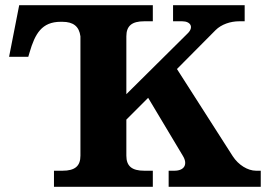

<svg xmlns="http://www.w3.org/2000/svg" viewBox="-20 -720 1045 740"><path d="M290 -580V-120C290 -80 269 -62 221 -62H188V0H569V-62H536C488 -62 467 -80 467 -120V-259L551 -343L685 -119C704 -88 692 -62 652 -62H630V0H985V-62H967C935 -62 899 -84 877 -118L662 -454L811 -604C833 -626 868 -638 902 -638H923V-700H647V-638H682C715 -638 728 -615 703 -591L467 -357V-580C467 -620 488 -638 536 -638H569V-700H54L15 -501H89L94 -518C115 -590 141 -636 214 -636H220C263 -636 285 -618 290 -580Z"/></svg>

Font: LT Superior Serif ExtraBold
Style: Regular
Weight: 800
Designer: Daniel Lyons
Foundry: LyonsType
Version: Version 2.120;FEAKit 1.0